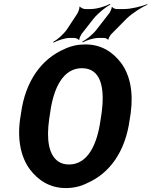

<svg xmlns="http://www.w3.org/2000/svg" viewBox="-20 -947 770 977"><path d="M640 -339 645 -371C660 -481 640 -568 596 -627C555 -681 497 -721 414 -721C376 -721 340 -713 307 -697C191 -647 109 -534 87 -371L82 -339C67 -230 89 -142 133 -84C174 -30 233 10 315 10C353 10 390 2 423 -15C538 -65 618 -175 640 -339ZM331 -110C310 -110 292 -115 277 -125C227 -159 216 -239 230 -339L235 -372C252 -498 300 -600 397 -600C495 -600 514 -498 497 -372L492 -339C475 -214 428 -110 331 -110ZM537 -881 471 -796C452 -771 418 -745 399 -735L400 -731C420 -742 456 -754 483 -754H509C515 -754 528 -749 529 -745L532 -746C531 -751 540 -766 544 -771L626 -854C656 -882 702 -911 730 -923V-926C701 -915 649 -901 611 -901H573C566 -901 552 -907 551 -912L548 -910C550 -905 541 -887 537 -881ZM373 -877 321 -798C303 -772 272 -745 251 -734L252 -730C273 -741 310 -754 336 -754H358C365 -754 380 -748 381 -743L384 -745C382 -750 391 -768 395 -774L456 -852C480 -881 519 -912 542 -924L540 -927C517 -915 473 -901 442 -901H413C405 -901 389 -908 387 -914L384 -912C386 -906 378 -885 373 -877Z"/></svg>

Font: Asimov
Style: EdgeNarIt
Weight: 500
Designer: Google
Version: Version 2.000980: 2014